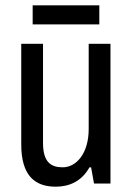

<svg xmlns="http://www.w3.org/2000/svg" viewBox="-20 -691 496 723"><path d="M354 -599V-671H103V-599ZM396 0V-526H314V-205C314 -114 268 -61 216 -61C172 -61 142 -80 142 -153V-526H60V-147C60 -30 111 12 190 12C242 12 288 -9 317 -61H323L334 0Z"/></svg>

Font: Archivo Narrow
Style: Regular
Weight: 400
Designer: Hector Gatti
Foundry: Omnibus-Type
Version: Version 1.003;PS 001.003;hotconv 1.0.70;makeotf.lib2.5.58329